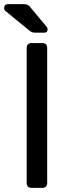

<svg xmlns="http://www.w3.org/2000/svg" viewBox="-42 -908 335 928"><path d="M110 0Q99 0 93 -6.5Q87 -13 87 -23V-677Q87 -687 93 -693.5Q99 -700 110 -700H163Q174 -700 180 -693.5Q186 -687 186 -677V-23Q186 -13 180 -6.5Q174 0 163 0ZM132 -750Q121 -750 114 -752Q107 -754 99 -761L-17 -856Q-22 -861 -22 -868Q-22 -888 -3 -888H71Q85 -888 92.5 -884Q100 -880 108 -869L183 -779Q188 -774 188 -766Q188 -750 172 -750Z"/></svg>

Font: Rubik Light
Style: Regular
Weight: 400
Version: Version 2.101